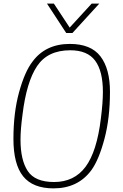

<svg xmlns="http://www.w3.org/2000/svg" viewBox="-20 -1030 676 1058"><path d="M278 -27Q389 -27 451.5 -111Q514 -195 536 -378Q547 -465 547 -524Q547 -638 504.5 -695.5Q462 -753 367 -753Q243 -753 184.5 -666Q126 -579 104 -398Q93 -317 93 -260Q93 -148 133 -87.5Q173 -27 278 -27ZM275 8Q161 8 107.5 -58.5Q54 -125 54 -265Q54 -409 85 -521.5Q116 -634 158 -689Q230 -788 365 -788Q481 -788 533.5 -719.5Q586 -651 586 -524Q586 -379 555.5 -264.5Q525 -150 484 -93Q410 8 275 8ZM379 -848H345L239 -1010H277L364 -878L485 -1010H527Z"/></svg>

Font: Tanohe Sans ExtraLight
Style: Italic
Weight: 200
Designer: Village Type and Design LLC & Cristiano Sobral
Foundry: Cooper Hewitt Smithsonian Design Museum
Version: Version 1.00;September 29, 2021;FontCreator 13.0.0.2655 64-b